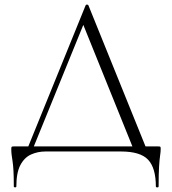

<svg xmlns="http://www.w3.org/2000/svg" viewBox="-20 -658 748 834"><path d="M94 0 352 -635Q353 -638 358 -638Q363 -638 364 -635L621 0H564L335 -567L357 -587L118 0ZM40 152Q40 110 38.5 84Q37 58 34.5 42Q32 26 30.5 14.5Q29 3 29 -11Q29 -19 31 -20.5Q33 -22 40 -22H667Q675 -22 676.5 -20.5Q678 -19 678 -11Q678 1 675.5 17.5Q673 34 671 65Q669 96 669 152Q669 156 663 156Q657 156 657 152Q657 72 623.5 36Q590 0 505 0H178Q144 0 115 13Q86 26 68.5 59Q51 92 51 152Q51 156 45.5 156Q40 156 40 152Z"/></svg>

Font: Cormorant Garamond Light
Style: Regular
Weight: 300
Designer: Christian Thalmann (Catharsis Fonts)
Foundry: Catharsis Fonts
Version: Version 4.001